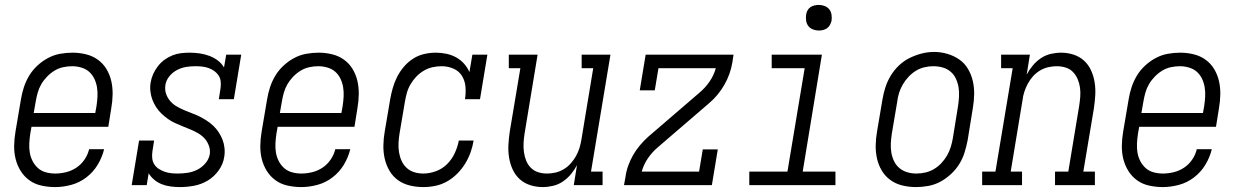

<svg xmlns="http://www.w3.org/2000/svg" viewBox="-20 -752 5040 780"><path d="M204 8Q176 8 148.5 2Q121 -4 99.5 -19.5Q78 -35 64 -57.5Q50 -80 43.5 -106Q37 -132 37.5 -160.5Q38 -189 43 -218L65 -348Q69 -373 77 -397.5Q85 -422 98.5 -444.5Q112 -467 132 -485.5Q152 -504 175.5 -516.5Q199 -529 224.5 -533.5Q250 -538 275 -538Q302 -538 329 -531.5Q356 -525 377.5 -509.5Q399 -494 412.5 -471.5Q426 -449 432 -423Q438 -397 437.5 -368.5Q437 -340 432 -312L420 -237H108L103 -209Q100 -189 99 -169.5Q98 -150 101 -132Q104 -114 112.5 -97.5Q121 -81 134.5 -69Q148 -57 166.5 -52Q185 -47 204 -47Q226 -47 248.5 -52.5Q271 -58 290.5 -71Q310 -84 323.5 -104Q337 -124 342 -146H403Q395 -113 377 -83Q359 -53 331 -31.5Q303 -10 269.5 -1Q236 8 204 8ZM117 -293H367L372 -321Q375 -341 376 -360Q377 -379 374 -397.5Q371 -416 363 -432.5Q355 -449 342 -460.5Q329 -472 310.5 -477.5Q292 -483 273 -483Q255 -483 236.5 -479Q218 -475 201.5 -465Q185 -455 171 -440.5Q157 -426 147.5 -409.5Q138 -393 133 -375Q128 -357 125 -339Z M711 8Q692 8 673 5.5Q654 3 637.5 -3.5Q621 -10 607 -21.5Q593 -33 584 -48L576 0H515L545 -181H606L599 -136Q597 -122 598.5 -108.5Q600 -95 607 -84Q614 -73 625 -66Q636 -59 648.5 -54.5Q661 -50 674.5 -48.5Q688 -47 702 -47Q722 -47 742 -50Q762 -53 780.5 -62Q799 -71 813.5 -87.5Q828 -104 832 -124Q835 -142 829 -159Q823 -176 812 -188.5Q801 -201 786 -210Q771 -219 755 -225.5Q739 -232 723 -238.5Q707 -245 691.5 -252Q676 -259 662 -269Q648 -279 636 -290.5Q624 -302 614.5 -316.5Q605 -331 599 -347Q593 -363 591 -381Q589 -399 592 -417Q595 -435 602.5 -451.5Q610 -468 621.5 -483Q633 -498 648 -509Q663 -520 680.5 -527Q698 -534 715.5 -536Q733 -538 751 -538Q771 -538 791.5 -535Q812 -532 830.5 -525Q849 -518 864.5 -506.5Q880 -495 890 -478L899 -530H960L930 -349H869L876 -394Q878 -408 876.5 -421.5Q875 -435 868 -445.5Q861 -456 850.5 -463.5Q840 -471 827.5 -475.5Q815 -480 801.5 -481.5Q788 -483 774 -483Q755 -483 736 -480Q717 -477 699 -467.5Q681 -458 668 -442Q655 -426 652 -407Q649 -388 654.5 -371.5Q660 -355 671 -342Q682 -329 696.5 -320.5Q711 -312 727 -305Q743 -298 759.5 -292Q776 -286 791 -278.5Q806 -271 820.5 -261.5Q835 -252 847 -240.5Q859 -229 868.5 -214.5Q878 -200 884 -184.5Q890 -169 892 -151Q894 -133 891 -115Q887 -86 868.5 -60Q850 -34 824 -18.5Q798 -3 769 2.5Q740 8 711 8Z M1204 8Q1176 8 1148.5 2Q1121 -4 1099.5 -19.5Q1078 -35 1064 -57.5Q1050 -80 1043.5 -106Q1037 -132 1037.5 -160.5Q1038 -189 1043 -218L1065 -348Q1069 -373 1077 -397.5Q1085 -422 1098.5 -444.5Q1112 -467 1132 -485.5Q1152 -504 1175.5 -516.5Q1199 -529 1224.5 -533.5Q1250 -538 1275 -538Q1302 -538 1329 -531.5Q1356 -525 1377.5 -509.5Q1399 -494 1412.5 -471.5Q1426 -449 1432 -423Q1438 -397 1437.5 -368.5Q1437 -340 1432 -312L1420 -237H1108L1103 -209Q1100 -189 1099 -169.5Q1098 -150 1101 -132Q1104 -114 1112.5 -97.5Q1121 -81 1134.5 -69Q1148 -57 1166.5 -52Q1185 -47 1204 -47Q1226 -47 1248.5 -52.5Q1271 -58 1290.5 -71Q1310 -84 1323.5 -104Q1337 -124 1342 -146H1403Q1395 -113 1377 -83Q1359 -53 1331 -31.5Q1303 -10 1269.5 -1Q1236 8 1204 8ZM1117 -293H1367L1372 -321Q1375 -341 1376 -360Q1377 -379 1374 -397.5Q1371 -416 1363 -432.5Q1355 -449 1342 -460.5Q1329 -472 1310.5 -477.5Q1292 -483 1273 -483Q1255 -483 1236.5 -479Q1218 -475 1201.5 -465Q1185 -455 1171 -440.5Q1157 -426 1147.5 -409.5Q1138 -393 1133 -375Q1128 -357 1125 -339Z M1700 8Q1671 8 1644.5 1.5Q1618 -5 1597 -20Q1576 -35 1562.5 -58Q1549 -81 1543 -107Q1537 -133 1537.5 -161.5Q1538 -190 1543 -218L1565 -348Q1569 -371 1575.5 -394Q1582 -417 1593 -439Q1604 -461 1620.5 -480.5Q1637 -500 1658 -513.5Q1679 -527 1703 -532.5Q1727 -538 1750 -538Q1772 -538 1793.5 -533.5Q1815 -529 1833 -519Q1851 -509 1865 -493.5Q1879 -478 1887 -459L1899 -530H1960L1930 -349H1869Q1873 -374 1871 -399Q1869 -424 1856.5 -444Q1844 -464 1821.5 -473.5Q1799 -483 1774 -483Q1756 -483 1737.5 -479Q1719 -475 1702 -465Q1685 -455 1671.5 -441Q1658 -427 1648 -410Q1638 -393 1633 -375Q1628 -357 1625 -339L1603 -209Q1600 -190 1599 -171Q1598 -152 1601 -133.5Q1604 -115 1611.5 -98.5Q1619 -82 1632 -70Q1645 -58 1662.5 -52.5Q1680 -47 1700 -47Q1725 -47 1751 -56.5Q1777 -66 1796.5 -85.5Q1816 -105 1827.5 -130Q1839 -155 1844 -181H1904Q1900 -156 1891.5 -132.5Q1883 -109 1869.5 -87Q1856 -65 1837 -46Q1818 -27 1795.5 -14.5Q1773 -2 1748.5 3Q1724 8 1700 8Z M2185 8Q2158 8 2133.5 0Q2109 -8 2091 -24.5Q2073 -41 2062.5 -64Q2052 -87 2048 -112.5Q2044 -138 2045.5 -164.5Q2047 -191 2051 -218L2094 -475H2047V-530H2164L2111 -209Q2108 -190 2107 -171Q2106 -152 2108.5 -134Q2111 -116 2117.5 -99.5Q2124 -83 2136.5 -70.5Q2149 -58 2166 -52.5Q2183 -47 2202 -47Q2220 -47 2237 -51Q2254 -55 2270 -64.5Q2286 -74 2298.5 -88Q2311 -102 2320 -118Q2329 -134 2334 -150.5Q2339 -167 2342 -185L2390 -475H2343V-530H2460L2381 -55H2428V0H2311L2324 -81Q2314 -62 2299.5 -44.5Q2285 -27 2266.5 -14.5Q2248 -2 2226.5 3Q2205 8 2185 8Z M2515 0 2521 -33Q2524 -56 2532 -78.5Q2540 -101 2552 -122Q2564 -143 2580 -162Q2596 -181 2614 -197L2821 -375Q2845 -395 2862.5 -420.5Q2880 -446 2888 -475H2655L2640 -385H2579L2603 -530H2960L2955 -497Q2951 -474 2943 -451.5Q2935 -429 2923 -408Q2911 -387 2895.5 -368Q2880 -349 2861 -333L2654 -155Q2630 -135 2612.5 -109.5Q2595 -84 2587 -55H2820L2835 -145H2896L2872 0Z M3024 0V-55H3179L3249 -475H3115V-530H3319L3241 -55H3374V0ZM3306 -628Q3294 -628 3282.5 -632.5Q3271 -637 3264 -646Q3257 -655 3255 -667.5Q3253 -680 3255 -693Q3256 -701 3260.5 -709.5Q3265 -718 3272.5 -723Q3280 -728 3289 -730Q3298 -732 3306 -732Q3319 -732 3330.5 -727.5Q3342 -723 3349 -714Q3356 -705 3358 -692.5Q3360 -680 3358 -667Q3356 -659 3351.5 -650.5Q3347 -642 3339.5 -637Q3332 -632 3323.5 -630Q3315 -628 3306 -628Z M3701 8Q3673 8 3646 1.5Q3619 -5 3597.5 -20.5Q3576 -36 3562.5 -58.5Q3549 -81 3543 -107Q3537 -133 3537.5 -161.5Q3538 -190 3543 -218L3565 -348Q3569 -373 3577 -397.5Q3585 -422 3598.5 -444.5Q3612 -467 3632 -486Q3652 -505 3675.5 -516.5Q3699 -528 3724 -534.5Q3749 -541 3775 -541Q3803 -541 3829.5 -533Q3856 -525 3877.5 -510Q3899 -495 3912.5 -472Q3926 -449 3932 -423Q3938 -397 3937.5 -368.5Q3937 -340 3932 -312L3911 -182Q3906 -157 3898.5 -132.5Q3891 -108 3877 -85.5Q3863 -63 3843 -44.5Q3823 -26 3799.5 -13.5Q3776 -1 3750.5 3.5Q3725 8 3701 8ZM3702 -47Q3720 -47 3738.5 -51Q3757 -55 3774 -65Q3791 -75 3804.5 -89.5Q3818 -104 3827.5 -120.5Q3837 -137 3842.5 -155Q3848 -173 3851 -191L3872 -321Q3875 -341 3876 -360.5Q3877 -380 3874 -398Q3871 -416 3863 -433Q3855 -450 3841 -461.5Q3827 -473 3809 -478Q3791 -483 3771 -483Q3753 -483 3734.5 -478.5Q3716 -474 3700 -464Q3684 -454 3670.5 -439.5Q3657 -425 3647.5 -408.5Q3638 -392 3632.5 -374.5Q3627 -357 3625 -339L3603 -209Q3600 -189 3599 -170Q3598 -151 3601 -132.5Q3604 -114 3612 -97.5Q3620 -81 3633.5 -69.5Q3647 -58 3665 -52.5Q3683 -47 3702 -47Z M3970 0V-55H4024L4094 -475H4047V-530H4164L4151 -449Q4161 -468 4175.5 -485.5Q4190 -503 4208.5 -515.5Q4227 -528 4248.5 -533Q4270 -538 4291 -538Q4317 -538 4341.5 -530Q4366 -522 4384 -505.5Q4402 -489 4412.5 -466Q4423 -443 4427 -417.5Q4431 -392 4429.5 -365.5Q4428 -339 4424 -312L4381 -55H4428V0H4266V-55H4320L4364 -321Q4367 -340 4368.5 -359Q4370 -378 4367.5 -396Q4365 -414 4358 -430.5Q4351 -447 4339 -459.5Q4327 -472 4309.5 -477.5Q4292 -483 4273 -483Q4256 -483 4238.5 -479Q4221 -475 4205 -465.5Q4189 -456 4176.5 -442Q4164 -428 4155.5 -412Q4147 -396 4141.5 -379.5Q4136 -363 4134 -345L4086 -55H4132V0Z M4704 8Q4676 8 4648.5 2Q4621 -4 4599.5 -19.5Q4578 -35 4564 -57.5Q4550 -80 4543.5 -106Q4537 -132 4537.5 -160.5Q4538 -189 4543 -218L4565 -348Q4569 -373 4577 -397.5Q4585 -422 4598.5 -444.5Q4612 -467 4632 -485.5Q4652 -504 4675.5 -516.5Q4699 -529 4724.5 -533.5Q4750 -538 4775 -538Q4802 -538 4829 -531.5Q4856 -525 4877.5 -509.5Q4899 -494 4912.5 -471.5Q4926 -449 4932 -423Q4938 -397 4937.5 -368.5Q4937 -340 4932 -312L4920 -237H4608L4603 -209Q4600 -189 4599 -169.5Q4598 -150 4601 -132Q4604 -114 4612.5 -97.5Q4621 -81 4634.5 -69Q4648 -57 4666.5 -52Q4685 -47 4704 -47Q4726 -47 4748.5 -52.5Q4771 -58 4790.5 -71Q4810 -84 4823.5 -104Q4837 -124 4842 -146H4903Q4895 -113 4877 -83Q4859 -53 4831 -31.5Q4803 -10 4769.5 -1Q4736 8 4704 8ZM4617 -293H4867L4872 -321Q4875 -341 4876 -360Q4877 -379 4874 -397.5Q4871 -416 4863 -432.5Q4855 -449 4842 -460.5Q4829 -472 4810.5 -477.5Q4792 -483 4773 -483Q4755 -483 4736.5 -479Q4718 -475 4701.5 -465Q4685 -455 4671 -440.5Q4657 -426 4647.5 -409.5Q4638 -393 4633 -375Q4628 -357 4625 -339Z"/></svg>

Font: Iosevka Curly Slab LtObl
Style: Regular
Weight: 300
Italic angle: -9°
Monospace: yes
Designer: Belleve Invis
Foundry: Belleve Invis
Version: Version 11.0.0; ttfautohint (v1.8.3)